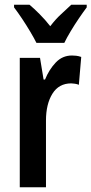

<svg xmlns="http://www.w3.org/2000/svg" viewBox="-20 -786 384 806"><path d="M282 -553Q290 -553 299.5 -552Q309 -551 321 -547L311 -430Q304 -433 294.5 -434.5Q285 -436 279 -436Q227 -436 200 -392.5Q173 -349 173 -280V0H63V-543H148L163 -452H169Q186 -494 214 -523.5Q242 -553 282 -553ZM133 -606Q123 -626 107 -653Q91 -680 73 -707Q55 -734 39 -755V-766H104Q122 -751 146 -727Q170 -703 191 -676Q214 -706 235.5 -725.5Q257 -745 279 -766H344V-755Q329 -735 311 -708.5Q293 -682 276.5 -654.5Q260 -627 250 -606Z"/></svg>

Font: Noto Sans Tamil ExtraCondensed SemiBold
Style: Regular
Weight: 600
Width: 2
Designer: Jelle Bosma - Monotype Design Team
Foundry: Monotype Imaging Inc.
Version: Version 2.004; ttfautohint (v1.8.4.7-5d5b)